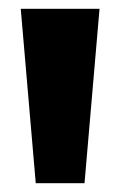

<svg xmlns="http://www.w3.org/2000/svg" viewBox="-20 -828 272 435"><path d="M61 -413 27 -808H205.5L171.5 -413Z"/></svg>

Font: Encode Sans SmCnd XBd
Style: Regular
Weight: 800
Width: 4
Designer: Multiple Designers
Foundry: Impallari Type
Version: Version 3.002; ttfautohint (v1.8.3) -l 8 -r 50 -G 200 -x 14 